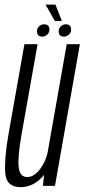

<svg xmlns="http://www.w3.org/2000/svg" viewBox="-20 -784 357 810"><path d="M161 0 166 -46.5Q162 -41.5 158 -37Q118.5 5.5 66.5 5.5Q6 5.5 2 -55.8Q-2 -117 16 -218.5L83 -597.5H138.5L71 -217Q54 -120.5 58.8 -78.8Q63.5 -37 95 -37Q124 -37 150 -72Q172 -102 180.5 -138.5L261.5 -597.5H317L212 0ZM158.5 -629.5Q136 -629.5 136 -652.5Q136 -664.5 145.2 -673Q154.5 -681.5 166 -681.5Q188.5 -681.5 188.5 -659Q188.5 -646.5 179.2 -638Q170 -629.5 158.5 -629.5ZM250 -629.5Q227.5 -629.5 227.5 -652.5Q227.5 -664.5 236.8 -673Q246 -681.5 257.5 -681.5Q280 -681.5 280 -659Q280 -646.5 270.8 -638Q261.5 -629.5 250 -629.5ZM211.5 -695.5 172 -764.5H214L241 -695.5Z"/></svg>

Font: Anybody Condensed Light
Style: Italic
Weight: 300
Width: 3
Italic angle: -10°
Designer: Tyler Finck
Foundry: Etcetera Type Company
Version: Version 1.010; ttfautohint (v1.8.3) -l 8 -r 50 -G 200 -x 14 